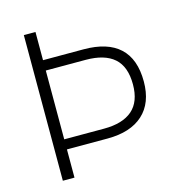

<svg xmlns="http://www.w3.org/2000/svg" viewBox="-89 -640 656 717"><g transform="rotate(-15 239.0 -281.5)"><path d="M112 0H67V-563H112ZM104 -454H269Q361 -454 408 -410.5Q455 -367 455 -280Q455 -197 406.5 -153Q358 -109 269 -109H103V-148H266Q338 -148 375.5 -180.5Q413 -213 413 -280Q413 -349 376 -381.5Q339 -414 266 -414H104Z"/></g></svg>

Font: Darker Grotesque
Style: Regular
Weight: 400
Designer: Gabriel Lam
Foundry: TypeRant
Version: Version 1.000;gftools[0.9.28]